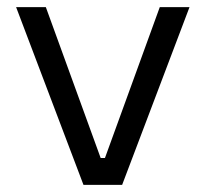

<svg xmlns="http://www.w3.org/2000/svg" viewBox="-20 -516 574 536"><path d="M25 -496 213 0H321L509 -496H426L273 -75H261L108 -496Z"/></svg>

Font: Space Text
Style: Regular
Weight: 400
Designer: Florian Karsten (Space Text), Colophon Foundry (Space Mono)
Foundry: Florian Karsten
Version: Version 1.003;PS 001.003;hotconv 1.0.88;makeotf.lib2.5.64775